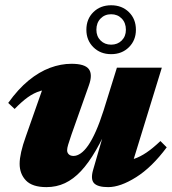

<svg xmlns="http://www.w3.org/2000/svg" viewBox="-20 -714 672 748"><path d="M343 -53 402 -256.5 412 -245Q382 -177.5 353.5 -128.2Q325 -79 295.5 -47.5Q266 -16 233 -0.5Q200 15 161 15Q106 15 81.2 -10.8Q56.5 -36.5 56.5 -76Q56.5 -95.5 62.5 -122.2Q68.5 -149 81 -183.5L161.5 -412.5L195 -367Q163 -367.5 137.5 -359.8Q112 -352 88.2 -335Q64.5 -318 37 -289.5L12 -313Q50.5 -367 91.5 -400.5Q132.5 -434 174.8 -449.8Q217 -465.5 258.5 -465.5Q310.5 -465.5 326 -444.8Q341.5 -424 326.5 -382L258.5 -190Q249.5 -163.5 245.5 -150.2Q241.5 -137 241.5 -128.5Q241.5 -119 248 -112.8Q254.5 -106.5 266.5 -106.5Q280 -106.5 294.5 -116.5Q309 -126.5 323.8 -147.8Q338.5 -169 353.5 -202.8Q368.5 -236.5 383.5 -283.5L435.5 -450.5H610.5L483 -36L452 -86Q478 -87 502 -95Q526 -103 550.8 -119.8Q575.5 -136.5 605 -164.5L629.5 -140Q572 -62.5 510.5 -23.8Q449 15 401.5 15Q361 15 346.5 -0.2Q332 -15.5 343 -53ZM413 -693.5Q455 -693.5 482.2 -666.8Q509.5 -640 509.5 -598Q509.5 -557 482.2 -530Q455 -503 413 -503Q371 -503 343.8 -530Q316.5 -557 316.5 -598Q316.5 -640 343.8 -666.8Q371 -693.5 413 -693.5ZM413 -540Q438 -540 454.2 -556.2Q470.5 -572.5 470.5 -598Q470.5 -625 454.2 -641.8Q438 -658.5 413 -658.5Q388 -658.5 371.8 -641.8Q355.5 -625 355.5 -598Q355.5 -572.5 371.8 -556.2Q388 -540 413 -540Z"/></svg>

Font: Newsreader 16pt 16pt ExtraBold
Style: Italic
Weight: 800
Italic angle: -17°
Version: Version 1.003